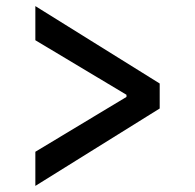

<svg xmlns="http://www.w3.org/2000/svg" viewBox="-20 -602 640 630"><path d="M96 8V-104L395 -284V-291L96 -470V-582L504 -328V-246Z"/></svg>

Font: IBM Plex Sans Medm
Style: Regular
Weight: 500
Designer: Mike Abbink, Paul van der Laan, Pieter van Rosmalen
Foundry: Bold Monday
Version: Version 3.005